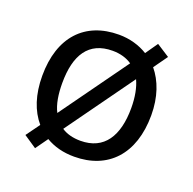

<svg xmlns="http://www.w3.org/2000/svg" viewBox="-110 -677 825 821"><g transform="rotate(20 302.5 -266.5)"><path d="M551 -269C551 -352 527 -418 488 -465L533 -528L474 -566L435 -510C398 -533 353 -546 304 -546C150 -546 55 -446 55 -269C55 -183 78 -116 119 -68L74 -6L132 33L172 -23C209 -1 252 10 301 10C454 10 551 -91 551 -269ZM146 -269C146 -396 193 -472 302 -472C337 -472 367 -463 390 -447L170 -141C153 -174 146 -218 146 -269ZM460 -269C460 -142 411 -63 303 -63C269 -63 239 -71 217 -86L437 -392C452 -360 460 -318 460 -269Z"/></g></svg>

Font: Noto Sans Buginese
Style: Regular
Weight: 400
Designer: Monotype Design Team
Foundry: Monotype Imaging Inc.
Version: Version 2.002